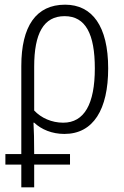

<svg xmlns="http://www.w3.org/2000/svg" viewBox="-20 -562 529 820"><path d="M71 238H126V141H279V96H126C126 32 125 -1 123 -38H126C157 -9 202 10 255 10C379 10 442 -95 442 -270C442 -450 374 -542 258 -542C134 -542 71 -450 71 -280V96H3V141H71ZM250 -38C201 -38 156 -58 126 -90V-277C126 -419 166 -493 256 -493C346 -493 385 -416 385 -270C385 -118 340 -38 250 -38Z"/></svg>

Font: Noto Sans Display SemiCondensed Light
Style: Regular
Weight: 300
Width: 4
Designer: Monotype Design Team
Foundry: Monotype Imaging Inc.
Version: Version 1.900